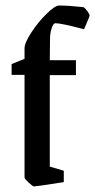

<svg xmlns="http://www.w3.org/2000/svg" viewBox="-20 -666 344 695"><path d="M103 8.8Q98.6 8.8 83.7 -5.1Q68.8 -19 68.8 -23.9V-395H22V-434.1L68.8 -453.1V-491.2Q68.8 -510.7 93.5 -548.6Q118.2 -586.4 148.7 -616.2Q179.2 -646 193.8 -646Q228.5 -646 282.2 -640.1Q289.1 -635.7 296.6 -625.2Q304.2 -614.7 304.2 -609.9Q304.2 -607.9 300.3 -598.1Q296.4 -588.4 290.8 -575.4Q285.2 -562.5 284.2 -560.1Q201.7 -582 180.2 -582Q173.3 -582 167.2 -564.2Q161.1 -546.4 161.1 -525.9L160.2 -448.2H254.9V-394H160.2V-63L210.9 -47.9V-6.8Q111.8 8.8 103 8.8Z"/></svg>

Font: Grenze
Style: Regular
Weight: 400
Designer: Renata Polastri
Foundry: Omnibus-Type
Version: Version 1.002;PS 001.002;hotconv 1.0.88;makeotf.lib2.5.64775